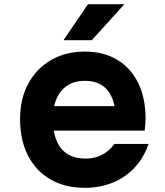

<svg xmlns="http://www.w3.org/2000/svg" viewBox="-20 -881 790 920"><path d="M207.3 -372.4H583.5L533.9 -310.9Q533.9 -400.1 496.8 -446.9Q459.8 -493.7 386.5 -493.7Q312.9 -493.7 273.1 -444.6Q233.3 -395.6 233.3 -310.9Q233.3 -220.1 272.3 -170.6Q311.4 -121.1 390.5 -121.1Q435.4 -121.1 470 -139.7Q504.5 -158.3 528.3 -191.4H691.8Q669.3 -125.5 625.4 -78.3Q581.4 -31 520.3 -6Q459.3 19 386.1 19Q291.6 19 222 -21.1Q152.4 -61.3 114.3 -135.1Q76.2 -209 76.2 -310.9Q76.2 -407.9 115.6 -480.4Q154.9 -552.9 224.7 -593.3Q294.6 -633.8 386.5 -633.8Q475.7 -633.8 541 -595Q606.3 -556.1 641.9 -484Q677.5 -411.9 677.5 -311.5Q677.5 -296.7 676.2 -281.8Q675 -266.8 673.3 -255.1H207.3ZM284.2 -688.5 401.5 -860.8H576.1L419.8 -688.5Z"/></svg>

Font: Martian Mono SemiExpanded
Style: Regular
Weight: 400
Width: 6
Monospace: yes
Designer: Roman Shamin
Foundry: Evil Martians
Version: Version 1.000